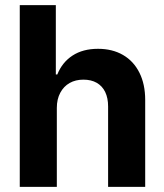

<svg xmlns="http://www.w3.org/2000/svg" viewBox="-20 -727 640 747"><path d="M201.1 0H56.9V-707H197.2V-437.3H203Q222 -484.7 262.3 -510.9Q302.6 -537.1 361.4 -537.1Q417.1 -537.1 458.5 -513.2Q499.8 -489.3 522.3 -444.4Q544.9 -399.5 544.9 -338V0H400.6V-312.8Q400.6 -345.5 389.3 -369Q378 -392.4 356.4 -404.8Q334.9 -417.1 304.5 -417.1Q273.9 -417.1 250.9 -404.1Q227.9 -391.1 214.5 -366.1Q201.1 -341.2 201.1 -307.3Z"/></svg>

Font: Pretendard GOV Variable
Style: Regular
Weight: 400
Designer: Base glyphs from Inter by Rasmus Andersson; Hangul glyphs from Noto Sans CJK(Source Han Sans) by Jang Soo-young and Kang
Foundry: Kil Hyung-jin
Version: Version 1.307;Glyphs 3.2 (3192)